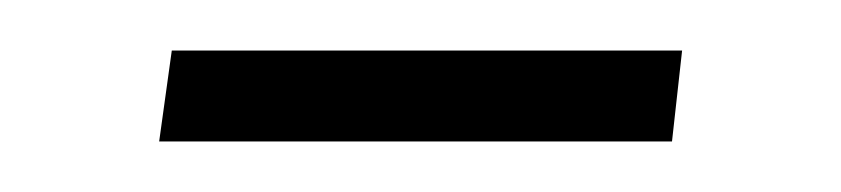

<svg xmlns="http://www.w3.org/2000/svg" viewBox="-20 -298 333 76"><path d="M43 -242 48 -278H250L246 -242Z"/></svg>

Font: Alumni Sans Light
Style: Italic
Weight: 300
Italic angle: -8°
Version: Version 1.016